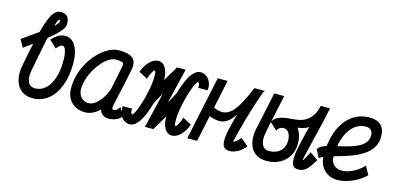

<svg xmlns="http://www.w3.org/2000/svg" viewBox="-74 -1315 3747 1805"><g transform="rotate(15 1800.0 -412.5)"><path d="M288 14Q223 14 179.5 -20Q136 -54 120 -114.5Q104 -175 118 -255Q151 -430 178 -544Q205 -658 230 -722.5Q255 -787 281.5 -813Q308 -839 341 -839Q382 -839 403 -816Q424 -793 424 -748Q424 -724 408.5 -697.5Q393 -671 355 -634.5Q317 -598 250 -546.5Q183 -495 79 -421L37 -495Q149 -573 218.5 -623.5Q288 -674 320 -703.5Q352 -733 352 -749Q352 -754 350 -759.5Q348 -765 343 -765Q335 -765 323.5 -733.5Q312 -702 298.5 -648Q285 -594 270.5 -526Q256 -458 242 -383.5Q228 -309 214 -237Q200 -163 220 -122.5Q240 -82 288 -82Q345 -82 388.5 -121Q432 -160 456 -231.5Q480 -303 480 -402Q480 -462 468.5 -499Q457 -536 438 -536Q419 -536 406.5 -524.5Q394 -513 380 -495L309 -562Q337 -593 368.5 -612.5Q400 -632 438 -632Q503 -632 539.5 -568.5Q576 -505 576 -402Q576 -276 540 -182.5Q504 -89 439.5 -37.5Q375 14 288 14Z M1110 -121 1151 -40Q1138 -15 1102 -0.5Q1066 14 1031 14Q992 14 968 -6Q944 -26 942 -54Q941 -51 939.5 -51.5Q938 -52 939 -50Q909 -19 872.5 -2.5Q836 14 800 14Q744 14 702 -10Q660 -34 637.5 -77Q615 -120 616 -177Q616 -244 635.5 -310Q655 -376 690 -434Q725 -492 769.5 -536.5Q814 -581 864 -606.5Q914 -632 963 -632Q1046 -632 1085.5 -606.5Q1125 -581 1125 -527Q1126 -522 1125 -512.5Q1124 -503 1119.5 -480.5Q1115 -458 1106 -414.5Q1097 -371 1081.5 -299.5Q1066 -228 1042 -120Q1038 -97 1039 -87.5Q1040 -78 1059 -78Q1072 -78 1086 -90Q1100 -102 1110 -121ZM810 -78Q842 -78 875 -102.5Q908 -127 936 -168.5Q964 -210 981 -259Q1001 -358 1015.5 -427.5Q1030 -497 1031 -513Q1030 -529 1013.5 -534.5Q997 -540 953 -540Q923 -540 889.5 -519.5Q856 -499 824 -463Q792 -427 766 -381.5Q740 -336 724.5 -286Q709 -236 708 -187Q710 -138 738 -108Q766 -78 810 -78Z M1381 0 1599 -405 1678 -368 1463 0H1381L1528 -618H1612L1393 -218L1313 -255L1528 -618H1612L1463 0ZM1235 14Q1202 14 1175.5 -6.5Q1149 -27 1136.5 -60.5Q1124 -94 1130 -134H1220Q1217 -105 1223.5 -93.5Q1230 -82 1235 -82Q1243 -82 1257 -109Q1271 -136 1286 -180Q1301 -224 1314.5 -276.5Q1328 -329 1336.5 -381Q1345 -433 1345 -474Q1345 -515 1342 -525.5Q1339 -536 1331 -536Q1327 -536 1317.5 -521.5Q1308 -507 1298 -485.5Q1288 -464 1283 -441L1197 -487Q1223 -555 1263 -593.5Q1303 -632 1346 -632Q1389 -632 1415 -588Q1441 -544 1441 -474Q1441 -442 1434.5 -393.5Q1428 -345 1416 -290Q1404 -235 1386.5 -181.5Q1369 -128 1346 -83.5Q1323 -39 1295 -12.5Q1267 14 1235 14ZM1644 14Q1601 14 1575 -30Q1549 -74 1549 -144Q1549 -177 1555.5 -225Q1562 -273 1574 -328Q1586 -383 1603.5 -436.5Q1621 -490 1644 -534.5Q1667 -579 1695 -605.5Q1723 -632 1755 -632Q1789 -632 1815 -611.5Q1841 -591 1854 -557.5Q1867 -524 1860 -484H1770Q1773 -513 1766.5 -524.5Q1760 -536 1755 -536Q1747 -536 1733 -509Q1719 -482 1704 -438Q1689 -394 1675.5 -341.5Q1662 -289 1653.5 -237Q1645 -185 1645 -144Q1645 -104 1648 -93Q1651 -82 1659 -82Q1663 -82 1672.5 -96.5Q1682 -111 1692.5 -133Q1703 -155 1707 -177L1793 -131Q1768 -64 1728 -25Q1688 14 1644 14Z M1889 0H1793L1924 -618H2020ZM2285 -135 2359 -73Q2326 -30 2285 -8Q2244 14 2206 14Q2163 14 2145.5 -15Q2128 -44 2136.5 -114.5Q2145 -185 2181 -308Q2217 -431 2280 -618H2383Q2321 -537 2278.5 -471.5Q2236 -406 2204.5 -358Q2173 -310 2144 -280.5Q2115 -251 2081.5 -240Q2048 -229 2002 -237.5Q1956 -246 1888 -276L1909 -371Q1958 -342 1998 -329.5Q2038 -317 2073 -325.5Q2108 -334 2141 -367Q2174 -400 2208 -462Q2242 -524 2281 -618H2376Q2331 -492 2301 -393Q2271 -294 2253 -224.5Q2235 -155 2226.5 -118.5Q2218 -82 2216 -82Q2230 -82 2246 -94.5Q2262 -107 2285 -135Z M2874 14Q2825 14 2813.5 -30.5Q2802 -75 2817.5 -158.5Q2833 -242 2863 -358.5Q2893 -475 2926 -618H3017Q2995 -513 2972 -416.5Q2949 -320 2930.5 -244.5Q2912 -169 2902 -125.5Q2892 -82 2895 -82Q2900 -82 2911.5 -102Q2923 -122 2948 -173L3027 -116Q3009 -86 2988.5 -56Q2968 -26 2941 -6Q2914 14 2874 14ZM2583 -284 2511 -352Q2531 -385 2559.5 -400Q2588 -415 2621 -420.5Q2654 -426 2689.5 -428.5Q2725 -431 2760 -437.5Q2795 -444 2827 -462Q2859 -480 2885 -516Q2911 -552 2928 -615L2881 -414Q2876 -397 2853.5 -386.5Q2831 -376 2798.5 -369Q2766 -362 2730.5 -356Q2695 -350 2663 -341.5Q2631 -333 2609 -319.5Q2587 -306 2583 -284ZM2564 14Q2498 14 2454.5 -19.5Q2411 -53 2395.5 -114Q2380 -175 2396 -255Q2396 -254 2398 -262.5Q2400 -271 2405 -293.5Q2410 -316 2418.5 -357Q2427 -398 2441 -462.5Q2455 -527 2474 -618H2571Q2547 -506 2532 -437Q2517 -368 2509 -330Q2501 -292 2497.5 -272Q2494 -252 2491 -237Q2477 -167 2497 -124.5Q2517 -82 2564 -82Q2632 -82 2673.5 -120Q2715 -158 2715 -220Q2715 -268 2696 -297Q2677 -326 2645 -326Q2623 -326 2605.5 -314.5Q2588 -303 2583 -284L2511 -352Q2531 -384 2568 -403Q2605 -422 2645 -422Q2720 -422 2765.5 -366.5Q2811 -311 2811 -220Q2811 -150 2780 -97.5Q2749 -45 2693.5 -15.5Q2638 14 2564 14Z M3482 -186 3527 -104Q3492 -69 3445.5 -42Q3399 -15 3349 -0.5Q3299 14 3254 14Q3201 14 3160 -10.5Q3119 -35 3096 -78.5Q3073 -122 3073 -178Q3073 -282 3096 -365.5Q3119 -449 3162.5 -508.5Q3206 -568 3266 -600Q3326 -632 3401 -632Q3475 -632 3512.5 -594.5Q3550 -557 3550 -486Q3550 -428 3525.5 -385.5Q3501 -343 3460.5 -312.5Q3420 -282 3370 -260Q3320 -238 3268 -222Q3216 -206 3168.5 -192.5Q3121 -179 3085.5 -166Q3050 -153 3035 -137L2996 -215Q3006 -237 3035.5 -251.5Q3065 -266 3106.5 -276.5Q3148 -287 3195.5 -297.5Q3243 -308 3289 -321.5Q3335 -335 3373 -354.5Q3411 -374 3433.5 -403Q3456 -432 3456 -475Q3456 -505 3437.5 -522.5Q3419 -540 3390 -540Q3341 -540 3300 -515.5Q3259 -491 3229 -445Q3199 -399 3182.5 -333Q3166 -267 3166 -184Q3166 -138 3196.5 -109.5Q3227 -81 3270 -81Q3306 -81 3345 -94.5Q3384 -108 3420 -132Q3456 -156 3482 -186Z"/></g></svg>

Font: Victor Mono Thin
Style: Italic
Weight: 100
Italic angle: -12°
Monospace: yes
Designer: Rune Bjørnerås
Version: Version 1.561;gftools[0.9.30]